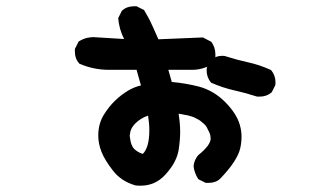

<svg xmlns="http://www.w3.org/2000/svg" viewBox="-20 -550 1040 602"><path d="M540 -193.4Q544.9 -162.1 544.9 -136.7Q544.9 -111.3 540 -79.1Q533.2 -40 498 -2Q466.8 32.2 420.9 32.2Q409.2 32.2 404.3 31.2Q360.4 18.6 334.5 -14.6Q308.6 -47.9 298.3 -73.7Q288.1 -99.6 288.1 -125Q288.1 -164.1 307.6 -193.4Q335.9 -238.3 382.8 -266.6Q401.4 -277.3 421.9 -282.2L408.2 -331.1H331.1Q326.2 -331.1 321.3 -331.1Q272.5 -331.1 228.5 -350.6Q214.8 -366.2 214.8 -387.7Q214.8 -390.6 214.8 -396.5L226.6 -419.9Q241.2 -428.7 252.9 -431.2Q264.6 -433.6 272.5 -433.6L369.1 -427.7Q353.5 -458 350.6 -493.2L362.3 -516.6Q377.9 -530.3 399.4 -530.3Q402.3 -530.3 408.2 -530.3L431.6 -518.6Q444.3 -497.1 450.2 -485.4Q460.9 -462.9 476.6 -426.8L616.2 -432.6L642.6 -418.9Q655.3 -401.4 655.3 -379.9Q655.3 -377 655.3 -371.1L643.6 -347.7Q614.3 -331.1 583 -331.1Q579.1 -331.1 575.2 -331.1H507.8L518.6 -293Q562.5 -289.1 604.5 -278.3Q650.4 -265.6 685.5 -230.5Q720.7 -195.3 731.4 -160.2Q737.3 -140.6 737.3 -122.1Q737.3 -103.5 733.4 -85.9Q724.6 -45.9 669.9 10.7Q656.2 23.4 633.8 23.4Q630.9 23.4 625 23.4L601.6 11.7Q588.9 -8.8 586.9 -29.3Q588.9 -48.8 601.6 -63.5Q640.6 -94.7 640.6 -116.2Q640.6 -119.1 639.2 -126.5Q637.7 -133.8 631.8 -143.6Q627 -155.3 620.1 -161.1Q613.3 -167 608.4 -170.9Q603.5 -174.8 598.6 -176.8Q588.9 -182.6 581.5 -184.6Q574.2 -186.5 571.3 -187.5Q568.4 -188.5 565.4 -189Q562.5 -189.5 559.1 -189.9Q555.7 -190.4 552.7 -191.4Q546.9 -192.4 540 -193.4ZM387.7 -130.9Q386.7 -127 386.7 -124Q386.7 -121.1 387.7 -117.2Q390.6 -92.8 401.4 -82.5Q412.1 -72.3 427.7 -67.4Q448.2 -87.9 448.2 -141.6Q448.2 -163.1 444.3 -187.5Q420.9 -179.7 403.3 -162.1Q388.7 -146.5 387.7 -130.9ZM627.9 -329.1Q627.9 -336.9 628.9 -338.9L639.6 -360.4Q656.2 -375 676.8 -375Q685.5 -375 689.5 -373Q722.7 -362.3 758.3 -354.5Q793.9 -346.7 828.1 -331.1L830.1 -330.1Q843.8 -313.5 843.8 -292Q843.8 -284.2 842.8 -282.2L832 -260.7Q816.4 -247.1 794.9 -247.1Q788.1 -247.1 786.1 -247.1Q750 -258.8 714.8 -266.6Q679.7 -274.4 643.6 -290L641.6 -291Q627.9 -307.6 627.9 -329.1Z"/></svg>

Font: JasonHandwriting2
Style: SemiBold
Weight: 600
Version: Version 1.04.7